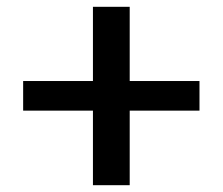

<svg xmlns="http://www.w3.org/2000/svg" viewBox="-20 -544 654 564"><path d="M253 -219H48V-306H253V-524H361V-306H566V-219H361V0H253Z"/></svg>

Font: Sarabun SemiBold
Style: Regular
Weight: 600
Designer: Suppakit Chalermlarp | Katatrad Co.,Ltd.
Foundry: Cadson Demak Co.,Ltd.
Version: Version 1.000; ttfautohint (v1.6)